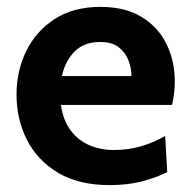

<svg xmlns="http://www.w3.org/2000/svg" viewBox="-20 -528 555 558"><path d="M299 10Q208.5 10 148.2 -26.2Q88 -62.5 58 -122.2Q28 -182 28 -253Q28 -321.5 56.2 -379.5Q84.5 -437.5 139 -472.8Q193.5 -508 272 -508Q344 -508 392 -478.5Q440 -449 464 -399.8Q488 -350.5 488 -291Q488 -274.5 486 -257.8Q484 -241 480 -223H157Q164 -176.5 186.2 -147.8Q208.5 -119 240.8 -105.5Q273 -92 310 -92Q353.5 -92 391 -103.2Q428.5 -114.5 460 -133L466 -28Q437.5 -13 395 -1.5Q352.5 10 299 10ZM160 -307H362Q362 -329.5 353.5 -352.2Q345 -375 325.2 -390.5Q305.5 -406 272 -406Q224 -406 196.5 -378Q169 -350 160 -307Z"/></svg>

Font: Cabin Resolve
Style: Bold-Resolve
Weight: 700
Designer: Pablo Impallari
Foundry: Pablo Impallari. http://www.impallari.com Igino Marini. http://www.ikern.com
Version: Version 3.001